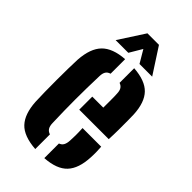

<svg xmlns="http://www.w3.org/2000/svg" viewBox="-238 -847 931 931"><g transform="rotate(45 227.0 -382.0)"><path d="M40.3 -154.4Q39 -181.7 38.4 -221Q37.8 -260.3 37.8 -303Q37.8 -345.6 38.5 -383.1Q39.2 -420.6 40.3 -443.8Q45.8 -525.3 83.6 -564Q121.3 -602.6 201.3 -608.2V-508.4Q185.6 -503.9 178.8 -492.6Q172 -481.4 171.5 -462.9Q170 -417.3 169.3 -377.2Q168.6 -337 168.6 -299.1Q168.6 -261.2 169.3 -222.5Q170 -183.7 171.5 -140.1Q172 -120.2 179 -108.8Q186 -97.4 201.3 -92.3V8.2Q118 2.2 81.5 -36.6Q45.1 -75.4 40.3 -154.4ZM263.4 8.2V-92Q277.7 -97.1 284.1 -108.8Q290.6 -120.4 291.6 -141Q292.6 -156 292.8 -176.7Q293 -197.3 291.5 -226H419.3Q420.4 -216.8 420.9 -193.8Q421.3 -170.8 420.3 -154.4Q416.6 -74.3 380.1 -35.7Q343.7 3 263.4 8.2ZM217.1 -277.7V-367.1H292.5Q292.7 -387.8 292.7 -407.5Q292.7 -427.3 292.5 -442.1Q292.2 -456.9 291.6 -462.9Q291 -481.9 284.1 -492.6Q277.3 -503.2 263.4 -508V-608.2Q343.6 -602.5 379.9 -564.7Q416.3 -526.9 420.3 -448.8Q420.8 -437 421.1 -408.1Q421.4 -379.1 421.2 -343.8Q420.9 -308.4 419.3 -277.7ZM103.5 -640.9 189.2 -773.3H268.2L354 -640.9H267.1L228.8 -705.7L190.4 -640.9Z"/></g></svg>

Font: Big Shoulders Stencil Text SC Thin
Style: Regular
Weight: 100
Designer: Patric King
Foundry: XO Type Co
Version: Version 2.001